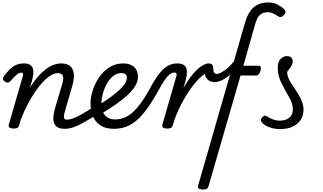

<svg xmlns="http://www.w3.org/2000/svg" viewBox="-20 -1039 2644 1574"><path d="M511 17Q469 17 448 1.5Q427 -14 421 -38Q415 -62 418.5 -90.5Q422 -119 429 -145L489 -346Q497 -372 498.5 -393Q500 -414 490 -426.5Q480 -439 453 -439Q420 -439 380.5 -410.5Q341 -382 300.5 -330.5Q260 -279 220.5 -208.5Q181 -138 148 -52L137 -11Q134 2 123.5 8.5Q113 15 90 15Q73 15 60 8Q47 1 52 -17L168 -418Q171 -429 167.5 -436.5Q164 -444 154 -444Q145 -444 133.5 -438Q122 -432 106.5 -417.5Q91 -403 69 -378Q56 -364 45.5 -362Q35 -360 20 -370Q2 -384 4 -395.5Q6 -407 14 -418Q36 -446 59 -469Q82 -492 110 -505.5Q138 -519 175 -519Q211 -519 228.5 -506Q246 -493 251 -472Q256 -451 252.5 -427.5Q249 -404 244 -383L226 -321Q256 -370 287.5 -406.5Q319 -443 351.5 -468.5Q384 -494 417 -506.5Q450 -519 483 -519Q529 -519 554.5 -497.5Q580 -476 585 -433.5Q590 -391 570 -326L518 -147Q502 -96 504 -77Q506 -58 529 -58Q543 -58 550 -46.5Q557 -35 555.5 -20.5Q554 -6 543 5.5Q532 17 511 17Z M510 17Q496 17 489.5 5.5Q483 -6 484.5 -20.5Q486 -35 497 -46.5Q508 -58 529 -58Q550 -58 578 -68Q606 -78 647.5 -101Q689 -124 750 -164Q764 -172 775 -167.5Q786 -163 791 -151Q796 -139 793.5 -125Q791 -111 776 -102Q709 -58 660.5 -31.5Q612 -5 577 6Q542 17 510 17Z M782 -172Q815 -193 856 -221Q897 -249 934.5 -280Q972 -311 996 -342Q1020 -373 1020 -400Q1020 -423 1007.5 -431.5Q995 -440 976 -440Q938 -440 907.5 -415.5Q877 -391 856 -353Q835 -315 823.5 -273Q812 -231 812 -198Q812 -167 817.5 -141.5Q823 -116 837 -98Q851 -80 872.5 -70Q894 -60 925 -60Q939 -60 944.5 -48.5Q950 -37 948 -21.5Q946 -6 937 5.5Q928 17 913 17Q846 17 804 -10.5Q762 -38 742 -85Q722 -132 722 -192Q722 -241 740 -297.5Q758 -354 792 -404.5Q826 -455 876 -487Q926 -519 991 -519Q1028 -519 1055 -506Q1082 -493 1096.5 -469Q1111 -445 1111 -411Q1111 -372 1089 -335Q1067 -298 1026.5 -260.5Q986 -223 932 -185Q878 -147 813 -108Z M913 17Q894 17 886.5 5.5Q879 -6 881 -21.5Q883 -37 894 -48.5Q905 -60 924 -60Q964 -60 1000.5 -75Q1037 -90 1070 -120Q1103 -150 1136.5 -196.5Q1170 -243 1204 -305Q1226 -346 1249.5 -384Q1273 -422 1300 -452.5Q1327 -483 1359.5 -501Q1392 -519 1432 -519Q1443 -519 1446 -507.5Q1449 -496 1445 -481.5Q1441 -467 1432 -455.5Q1423 -444 1409 -444Q1391 -444 1374.5 -432Q1358 -420 1342 -399Q1326 -378 1309.5 -351Q1293 -324 1276 -292Q1239 -226 1205 -175.5Q1171 -125 1137.5 -88.5Q1104 -52 1069 -28.5Q1034 -5 996 6Q958 17 913 17Z M1349 15Q1332 15 1319 8Q1306 1 1311 -17L1427 -418Q1430 -429 1426 -436.5Q1422 -444 1410 -444Q1398 -444 1393 -455.5Q1388 -467 1390.5 -481.5Q1393 -496 1404 -507.5Q1415 -519 1432 -519Q1469 -519 1487 -506Q1505 -493 1509.5 -472Q1514 -451 1511 -427.5Q1508 -404 1503 -383L1484 -317Q1512 -367 1540 -404.5Q1568 -442 1595 -467.5Q1622 -493 1646 -506Q1670 -519 1690 -519Q1709 -519 1716.5 -507Q1724 -495 1722.5 -479Q1721 -463 1710 -451Q1699 -439 1680 -439Q1662 -439 1630.5 -412Q1599 -385 1560 -334.5Q1521 -284 1482 -214.5Q1443 -145 1411 -60L1396 -11Q1393 2 1382.5 8.5Q1372 15 1349 15Z M1738 -366Q1702 -366 1681 -388Q1660 -410 1657 -446L1690 -519Q1709 -519 1718.5 -509.5Q1728 -500 1728 -480Q1728 -461 1732 -450.5Q1736 -440 1743 -436.5Q1750 -433 1759 -433Q1769 -433 1786 -441Q1803 -449 1822.5 -463Q1842 -477 1860.5 -494.5Q1879 -512 1893 -531Q1901 -541 1911 -534.5Q1921 -528 1925 -513.5Q1929 -499 1919 -486Q1894 -452 1863.5 -425Q1833 -398 1800.5 -382Q1768 -366 1738 -366Z M1643 515Q1626 515 1612 508Q1598 501 1604 483L1988 -851Q2005 -911 2031.5 -948Q2058 -985 2095 -1002Q2132 -1019 2179 -1019Q2224 -1019 2258.5 -1000Q2293 -981 2309 -964Q2323 -949 2320 -937Q2317 -925 2306 -914Q2294 -901 2282 -899.5Q2270 -898 2259 -906Q2239 -921 2217 -930Q2195 -939 2176 -939Q2135 -939 2111.5 -917.5Q2088 -896 2073 -845L1975 -500H2102Q2126 -500 2116 -460Q2104 -420 2082 -420H1952L1689 489Q1686 502 1675.5 508.5Q1665 515 1643 515Z M2277 19Q2228 19 2187.5 3.5Q2147 -12 2132 -30Q2117 -45 2118.5 -56.5Q2120 -68 2133 -80Q2145 -92 2154 -91Q2163 -90 2179 -79Q2197 -68 2221 -59Q2245 -50 2272 -50Q2324 -50 2352.5 -74.5Q2381 -99 2381 -143Q2381 -168 2372 -193.5Q2363 -219 2348.5 -245Q2334 -271 2318.5 -298.5Q2303 -326 2288.5 -355Q2274 -384 2265.5 -415.5Q2257 -447 2257 -481Q2257 -534 2281 -556.5Q2305 -579 2332 -579Q2356 -579 2368 -566.5Q2380 -554 2380 -535Q2380 -515 2365 -492.5Q2350 -470 2334 -450Q2334 -426 2343.5 -402Q2353 -378 2368.5 -354Q2384 -330 2401 -305Q2418 -280 2433 -253.5Q2448 -227 2458 -199Q2468 -171 2468 -140Q2468 -68 2416.5 -24.5Q2365 19 2277 19Z"/></svg>

Font: Playwrite AU QLD
Style: Regular
Weight: 400
Designer: Veronika Burian, José Scaglione
Foundry: TypeTogether
Version: Version 1.002